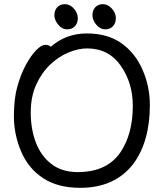

<svg xmlns="http://www.w3.org/2000/svg" viewBox="-20 -880 741 924"><path d="M354 -51.8Q495.1 -51.8 560.1 -147.9Q619.1 -235.8 619.1 -371.1Q619.1 -481 561 -564Q502.9 -647 398.9 -647Q356.9 -647 309.6 -627.4Q262.2 -607.9 221.2 -568.8Q180.2 -529.8 154.1 -472.4Q127.9 -415 127.9 -337.9Q127.9 -259.8 152.3 -194.8Q176.8 -129.9 227.3 -90.8Q277.8 -51.8 354 -51.8ZM366.2 23.9Q257.3 23.9 186.3 -23.4Q115.2 -70.8 81.1 -152.3Q46.9 -233.9 46.9 -319.8Q46.9 -404.8 63.5 -463.9Q80.1 -522.9 104.5 -567.9Q128.9 -612.8 154.1 -638.4Q179.2 -664.1 198.2 -664.1Q216.3 -664.1 224.1 -654.8Q297.4 -718.8 397.2 -719Q497.1 -719.2 563.5 -672.6Q629.9 -626 665.5 -545.4Q701.2 -464.8 701.2 -375Q701.2 -198.2 621.1 -90.8Q532.2 23.9 366.2 23.9ZM340.6 -753.9Q326.7 -738.8 302.7 -738.8Q278.8 -738.8 260.3 -761.2Q241.7 -783.7 241.7 -806.6Q241.7 -829.6 255.1 -844.7Q268.6 -859.9 292.7 -859.9Q316.9 -859.9 335.7 -838.4Q354.5 -816.9 354.5 -793Q354.5 -769 340.6 -753.9ZM523.7 -753.9Q509.8 -738.8 485.8 -738.8Q461.9 -738.8 443.4 -761.2Q424.8 -783.7 424.8 -806.6Q424.8 -829.6 438.2 -844.7Q451.7 -859.9 475.6 -859.9Q499.5 -859.9 518.6 -838.4Q537.6 -816.9 537.6 -793Q537.6 -769 523.7 -753.9Z"/></svg>

Font: LXGW WenKai Screen R
Style: Regular
Weight: 400
Designer: Fontworks Inc.
Version: Version 1.235;May 31, 2022